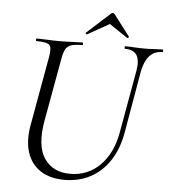

<svg xmlns="http://www.w3.org/2000/svg" viewBox="-55 -823 787 885"><g transform="rotate(5 339.0 -380.0)"><path d="M563 -518Q571 -566 556 -589.5Q541 -613 502 -613Q499 -613 499 -619Q499 -625 502 -625Q523 -625 544.5 -623.5Q566 -622 592 -622Q614 -622 635.5 -623.5Q657 -625 674 -625Q678 -625 677.5 -619Q677 -613 674 -613Q637 -613 614.5 -587.5Q592 -562 583 -514L533 -225Q519 -149 483 -95.5Q447 -42 394 -14.5Q341 13 275 13Q209 13 165 -15.5Q121 -44 103.5 -96.5Q86 -149 98 -221L156 -545Q164 -589 152 -601Q140 -613 92 -613Q89 -613 89 -619Q89 -625 92 -625Q114 -625 141 -623.5Q168 -622 197 -622Q229 -622 256 -623.5Q283 -625 303 -625Q307 -625 307 -619Q307 -613 303 -613Q270 -613 252 -607Q234 -601 226 -585Q218 -569 213 -540L161 -252Q140 -134 179.5 -75.5Q219 -17 299 -17Q381 -17 437.5 -73.5Q494 -130 511 -227ZM321 -664Q320 -663 316.5 -666Q313 -669 315 -671L422 -768Q426 -773 431.5 -773Q437 -773 440 -768L514 -671Q516 -669 513 -665.5Q510 -662 507 -664L422 -721Z"/></g></svg>

Font: Cormorant
Style: Italic
Weight: 400
Italic angle: -10°
Designer: Christian Thalmann (Catharsis Fonts)
Foundry: Catharsis Fonts
Version: Version 4.000